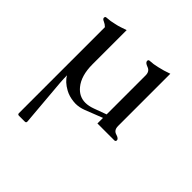

<svg xmlns="http://www.w3.org/2000/svg" viewBox="-194 -617 1036 1036"><g transform="rotate(45 323.5 -99.0)"><path d="M434.6 -367.2Q434.6 -397.9 409.7 -406.7Q384.8 -415.5 384.8 -428.2Q384.8 -438.5 395 -438.5Q421.9 -439.5 451.2 -446.8Q484.9 -454.1 522.5 -467.8V-69.3Q522.5 -37.6 547.6 -30Q572.8 -22.5 572.8 -10.3Q572.8 0 562.5 0H434.1V-42.5L333 -2.9Q303.7 8.3 274.9 8.3Q267.1 8.3 259.3 7.3Q222.7 3.4 195.3 -11.7Q151.9 -35.6 134.3 -67.9Q134.3 -41.5 136.7 -10.7L159.7 259.8V260.7Q159.7 270 149.9 270H105Q95.2 270 95.2 259.8V-396Q83.5 -407.7 69.3 -413.6Q55.2 -419.4 55.2 -428.2Q55.2 -438.5 65.4 -438.5Q94.2 -439.9 122.1 -447.3Q139.6 -450.7 155.8 -456.3Q171.9 -461.9 189.5 -467.8V-207Q189.5 -120.1 228.5 -72.8Q261.2 -32.7 309.1 -32.7Q334 -32.7 363.3 -43.5L434.6 -69.8Z"/></g></svg>

Font: Caudex
Style: Regular
Weight: 400
Version: Version 1.01